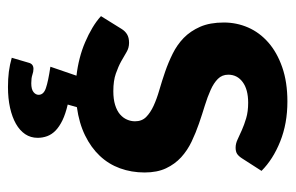

<svg xmlns="http://www.w3.org/2000/svg" viewBox="-150 -414 742 482"><g transform="rotate(90 221.0 -173.0)"><path d="M377.5 -409.5Q372 -401 366.2 -397.2Q360.5 -393.5 350.5 -393.5Q340.5 -393.5 330 -398.5Q319.5 -403.5 306.5 -409.2Q293.5 -415 276.8 -420Q260 -425 238 -425Q204.5 -425 186 -411.2Q167.5 -397.5 167.5 -375Q167.5 -359.5 178 -349Q188.5 -338.5 205.8 -330.8Q223 -323 245 -316.2Q267 -309.5 290.2 -301.5Q313.5 -293.5 335.5 -283Q357.5 -272.5 374.8 -256.8Q392 -241 402.5 -218.8Q413 -196.5 413 -165Q413 -132 402.5 -103.2Q392 -74.5 371.2 -52.5Q350.5 -30.5 319.8 -15.5Q289 -0.5 249 5L242.5 28Q266 33.5 282 41.2Q298 49 307.8 58.5Q317.5 68 321.8 79.5Q326 91 326 103.5Q326 121 316.8 134.8Q307.5 148.5 290.8 158Q274 167.5 250.5 172.8Q227 178 198.5 178Q178 178 160.2 175.8Q142.5 173.5 125 168.5L137.5 126Q140.5 114 153 114Q160 114 168 116.8Q176 119.5 189 119.5Q204 119.5 211 114Q218 108.5 218 101Q218 88.5 201.2 82.8Q184.5 77 147.5 71.5L170 6Q148 3.5 126.5 -2Q105 -7.5 85.8 -15.8Q66.5 -24 49.8 -34Q33 -44 20.5 -55.5L52.5 -107Q58 -116 66.2 -121Q74.5 -126 87.5 -126Q100 -126 110.5 -119.8Q121 -113.5 134 -106.2Q147 -99 164.8 -92.8Q182.5 -86.5 209 -86.5Q229 -86.5 243.5 -91Q258 -95.5 267 -103.2Q276 -111 280.2 -120.8Q284.5 -130.5 284.5 -141Q284.5 -158 273.8 -168.8Q263 -179.5 245.8 -187.5Q228.5 -195.5 206 -202Q183.5 -208.5 160.2 -216.5Q137 -224.5 114.8 -235.5Q92.5 -246.5 75.2 -263.2Q58 -280 47.2 -304.5Q36.5 -329 36.5 -364Q36.5 -396 49 -424.8Q61.5 -453.5 86.5 -475.5Q111.5 -497.5 148.8 -510.5Q186 -523.5 235 -523.5Q290 -523.5 335 -505.5Q380 -487.5 409 -458.5Z"/></g></svg>

Font: Lato 2
Style: Regular
Weight: 800
Designer: Lukasz Dziedzic with Adam Twardoch and Botio Nikoltchev
Foundry: tyPoland Lukasz Dziedzic
Version: Version 2.015; 2015-08-06; http://www.latofonts.com/